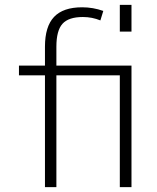

<svg xmlns="http://www.w3.org/2000/svg" viewBox="-20 -770 644 790"><path d="M473 -640V-750H521V-640ZM212 -500H521V0H473V-460H212V0H165V-460H58V-500H165V-578Q165 -661 202.5 -700.5Q240 -740 318 -740Q363 -740 405 -725L393 -686Q359 -700 321 -700Q262 -700 237 -672Q212 -644 212 -578Z"/></svg>

Font: Mplus 1p Light
Style: Regular
Weight: 300
Version: Version 1.061